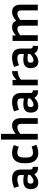

<svg xmlns="http://www.w3.org/2000/svg" viewBox="1516 -2296 790 3861"><g transform="rotate(-90 1910.5 -365.0)"><path d="M463 5Q412 5 381.5 -16Q351 -37 337 -68Q294 -28 254 -9Q214 10 168 10Q101 10 69.5 -33Q38 -76 38 -142Q38 -186 54.5 -219.5Q71 -253 109 -272Q147 -291 213 -291Q239 -291 267 -287.5Q295 -284 323 -279V-338Q323 -380 300 -395.5Q277 -411 238 -411Q208 -411 172.5 -403Q137 -395 96 -378L63 -476Q164 -517 246 -517Q320 -517 360.5 -492Q401 -467 417 -426Q433 -385 433 -338V-143Q433 -128 441.5 -114.5Q450 -101 475 -101H486V5ZM149 -144Q149 -117 161 -101.5Q173 -86 196 -86Q219 -86 248 -98Q277 -110 323 -154V-197Q271 -206 221 -206Q182 -206 165.5 -190Q149 -174 149 -144Z M674 -283V-224Q674 -160 697 -128Q720 -96 771 -96Q796 -96 827.5 -102.5Q859 -109 896 -123L929 -26Q884 -8 844 1Q804 10 765 10Q665 10 612 -54Q559 -118 559 -224V-283Q559 -390 612 -453.5Q665 -517 765 -517Q803 -517 842 -508Q881 -499 924 -482L891 -383Q819 -411 771 -411Q720 -411 697 -379.5Q674 -348 674 -283Z M1282 -410Q1257 -410 1225 -398Q1193 -386 1149 -351V0H1034V-740H1149V-444Q1195 -483 1235 -500Q1275 -517 1317 -517Q1390 -517 1428 -470.5Q1466 -424 1466 -340V0H1351V-326Q1351 -410 1282 -410Z M2002 5Q1951 5 1920.5 -16Q1890 -37 1876 -68Q1833 -28 1793 -9Q1753 10 1707 10Q1640 10 1608.5 -33Q1577 -76 1577 -142Q1577 -186 1593.5 -219.5Q1610 -253 1648 -272Q1686 -291 1752 -291Q1778 -291 1806 -287.5Q1834 -284 1862 -279V-338Q1862 -380 1839 -395.5Q1816 -411 1777 -411Q1747 -411 1711.5 -403Q1676 -395 1635 -378L1602 -476Q1703 -517 1785 -517Q1859 -517 1899.5 -492Q1940 -467 1956 -426Q1972 -385 1972 -338V-143Q1972 -128 1980.5 -114.5Q1989 -101 2014 -101H2025V5ZM1688 -144Q1688 -117 1700 -101.5Q1712 -86 1735 -86Q1758 -86 1787 -98Q1816 -110 1862 -154V-197Q1810 -206 1760 -206Q1721 -206 1704.5 -190Q1688 -174 1688 -144Z M2411 -402Q2364 -402 2321.5 -387.5Q2279 -373 2240 -341V0H2125V-507H2234V-429Q2285 -477 2325 -497Q2365 -517 2411 -517Z M2896 5Q2845 5 2814.5 -16Q2784 -37 2770 -68Q2727 -28 2687 -9Q2647 10 2601 10Q2534 10 2502.5 -33Q2471 -76 2471 -142Q2471 -186 2487.5 -219.5Q2504 -253 2542 -272Q2580 -291 2646 -291Q2672 -291 2700 -287.5Q2728 -284 2756 -279V-338Q2756 -380 2733 -395.5Q2710 -411 2671 -411Q2641 -411 2605.5 -403Q2570 -395 2529 -378L2496 -476Q2597 -517 2679 -517Q2753 -517 2793.5 -492Q2834 -467 2850 -426Q2866 -385 2866 -338V-143Q2866 -128 2874.5 -114.5Q2883 -101 2908 -101H2919V5ZM2582 -144Q2582 -117 2594 -101.5Q2606 -86 2629 -86Q2652 -86 2681 -98Q2710 -110 2756 -154V-197Q2704 -206 2654 -206Q2615 -206 2598.5 -190Q2582 -174 2582 -144Z M3134 -351V0H3019V-507H3128V-440Q3175 -481 3215 -499Q3255 -517 3297 -517Q3390 -517 3424 -435Q3474 -479 3517 -498Q3560 -517 3604 -517Q3674 -517 3711 -470.5Q3748 -424 3748 -340V0H3633V-326Q3633 -410 3569 -410Q3544 -410 3514 -398Q3484 -386 3441 -351V0H3326V-326Q3326 -410 3262 -410Q3237 -410 3207 -398Q3177 -386 3134 -351Z"/></g></svg>

Font: Inria Sans
Style: Bold
Weight: 700
Designer: Black Foundry Team
Foundry: Black Foundry
Version: Version 1.2; ttfautohint (v1.8.3)